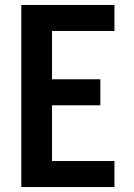

<svg xmlns="http://www.w3.org/2000/svg" viewBox="-20 -755 540 775"><path d="M66 0V-735H442V-630H190V-435H385V-330H190V-105H442V0Z"/></svg>

Font: Iosevka SS18 Extrabold
Style: Regular
Weight: 800
Monospace: yes
Designer: Belleve Invis
Foundry: Belleve Invis
Version: Version 25.1.1; ttfautohint (v1.8.4)